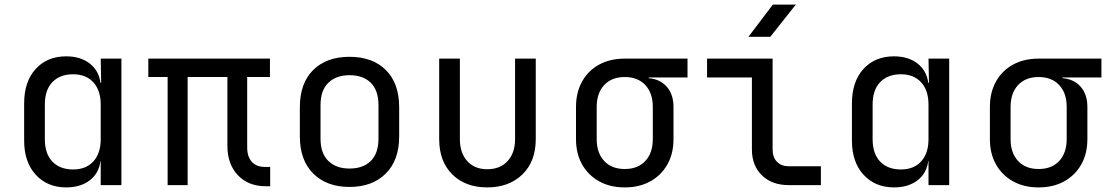

<svg xmlns="http://www.w3.org/2000/svg" viewBox="-20 -805 4840 835"><path d="M268 10Q186 10 135.5 -45Q85 -100 85 -194V-355Q85 -450 135 -505Q185 -560 268 -560Q330 -560 370 -529Q410 -498 417 -445H420L418 -550H508V0H418V-105H417Q410 -51 370 -20.5Q330 10 268 10ZM298 -68Q354 -68 386 -103Q418 -138 418 -200V-350Q418 -412 386 -447Q354 -482 298 -482Q241 -482 208 -448Q175 -414 175 -350V-200Q175 -136 208 -102Q241 -68 298 -68Z M1136 5Q1060 5 1014.5 -43Q969 -91 969 -170V-470H796V0H709V-470H625V-550H1154V-470H1055V-164Q1055 -123 1075.5 -101Q1096 -79 1131 -79H1155V5Z M1500 8Q1401 8 1342.5 -50Q1284 -108 1284 -212V-338Q1284 -443 1342 -500.5Q1400 -558 1500 -558Q1600 -558 1658 -500.5Q1716 -443 1716 -338V-212Q1716 -108 1657.5 -50Q1599 8 1500 8ZM1500 -72Q1559 -72 1592.5 -105Q1626 -138 1626 -202V-348Q1626 -412 1592.5 -445Q1559 -478 1500 -478Q1442 -478 1408 -445Q1374 -412 1374 -348V-202Q1374 -138 1408 -105Q1442 -72 1500 -72Z M2099 10Q2004 10 1947 -46.5Q1890 -103 1890 -200V-550H1980V-200Q1980 -140 2012 -104.5Q2044 -69 2099 -69Q2155 -69 2187.5 -104.5Q2220 -140 2220 -200V-550H2310V-200Q2310 -103 2252 -46.5Q2194 10 2099 10Z M2697 10Q2633 10 2585.5 -16.5Q2538 -43 2511.5 -90Q2485 -137 2485 -200V-340Q2485 -403 2511.5 -450.5Q2538 -498 2585.5 -524Q2633 -550 2697 -550H2970V-468H2801V-465Q2851 -461 2880 -427.5Q2909 -394 2909 -340V-200Q2909 -137 2882.5 -90Q2856 -43 2808.5 -16.5Q2761 10 2697 10ZM2697 -70Q2754 -70 2786.5 -105Q2819 -140 2819 -200V-340Q2819 -400 2786.5 -435Q2754 -470 2697 -470Q2640 -470 2607.5 -435Q2575 -400 2575 -340V-200Q2575 -140 2607.5 -105Q2640 -70 2697 -70Z M3410 0Q3337 0 3293.5 -42.5Q3250 -85 3250 -155V-468H3055V-550H3340V-155Q3340 -121 3359 -101.5Q3378 -82 3410 -82H3550V0ZM3235 -645 3341 -785H3441L3330 -645Z M3868 10Q3786 10 3735.5 -45Q3685 -100 3685 -194V-355Q3685 -450 3735 -505Q3785 -560 3868 -560Q3930 -560 3970 -529Q4010 -498 4017 -445H4020L4018 -550H4108V0H4018V-105H4017Q4010 -51 3970 -20.5Q3930 10 3868 10ZM3898 -68Q3954 -68 3986 -103Q4018 -138 4018 -200V-350Q4018 -412 3986 -447Q3954 -482 3898 -482Q3841 -482 3808 -448Q3775 -414 3775 -350V-200Q3775 -136 3808 -102Q3841 -68 3898 -68Z M4497 10Q4433 10 4385.5 -16.5Q4338 -43 4311.5 -90Q4285 -137 4285 -200V-340Q4285 -403 4311.5 -450.5Q4338 -498 4385.5 -524Q4433 -550 4497 -550H4770V-468H4601V-465Q4651 -461 4680 -427.5Q4709 -394 4709 -340V-200Q4709 -137 4682.5 -90Q4656 -43 4608.5 -16.5Q4561 10 4497 10ZM4497 -70Q4554 -70 4586.5 -105Q4619 -140 4619 -200V-340Q4619 -400 4586.5 -435Q4554 -470 4497 -470Q4440 -470 4407.5 -435Q4375 -400 4375 -340V-200Q4375 -140 4407.5 -105Q4440 -70 4497 -70Z"/></svg>

Font: JetBrainsMonoNL NF
Style: Regular
Weight: 400
Designer: Philipp Nurullin, Konstantin Bulenkov
Foundry: JetBrains
Version: Version 2.304; ttfautohint (v1.8.4.7-5d5b);Nerd Fonts 3.2.1